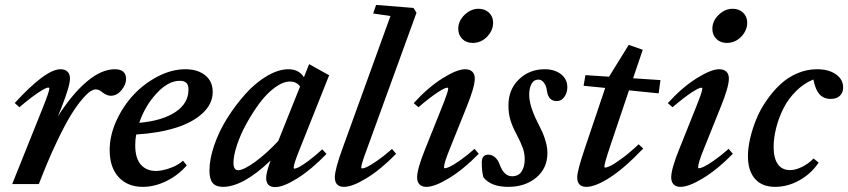

<svg xmlns="http://www.w3.org/2000/svg" viewBox="-20 -745 3432 777"><path d="M29.3 0 152.3 -306.6Q179.7 -375 179.7 -386.7Q179.7 -390.6 174.8 -390.6Q166 -390.6 135.7 -370.8Q105.5 -351.1 58.6 -311L39.6 -328.1Q165 -464.8 224.6 -464.8Q243.2 -464.8 253.2 -455.1Q263.2 -445.3 263.2 -427.2Q263.2 -397 229 -310.5L214.4 -274.4Q272 -364.7 331.3 -414.8Q390.6 -464.8 444.8 -464.8Q490.2 -464.8 490.2 -424.8Q490.2 -402.8 471.7 -380.1Q453.1 -357.4 427.7 -357.4Q411.6 -357.4 390.1 -374.5Q379.4 -383.3 366.7 -383.3Q358.9 -383.3 346.7 -376Q334.5 -368.7 312.7 -343.5Q291 -318.4 266.6 -278.8Q242.2 -239.3 207.8 -166.7Q173.3 -94.2 137.2 0Z M558.1 11.2Q496.1 11.2 460 -28.3Q423.8 -67.9 423.8 -137.7Q423.8 -196.3 450.9 -256.1Q478 -315.9 520.8 -361.6Q563.5 -407.2 619.4 -436Q675.3 -464.8 730 -464.8Q779.8 -464.8 810.3 -440.4Q840.8 -416 840.8 -373Q840.8 -324.7 800 -286.9Q759.3 -249 689.9 -227.5Q620.6 -206.1 531.2 -200.7Q527.3 -181.2 527.3 -157.2Q527.3 -104.5 549.8 -78.9Q572.3 -53.2 610.8 -53.2Q635.7 -53.2 667.7 -64.5Q699.7 -75.7 720.7 -94.7L735.8 -75.7Q701.2 -35.6 653.3 -12.2Q605.5 11.2 558.1 11.2ZM707.5 -418Q661.1 -418 614.3 -367.9Q567.4 -317.9 543.5 -248Q636.7 -256.3 689.7 -291.5Q742.7 -326.7 742.7 -381.8Q742.7 -402.3 733.6 -410.2Q724.6 -418 707.5 -418Z M881.8 11.2Q854 11.2 840.8 -4.4Q827.6 -20 827.6 -54.7Q827.6 -101.1 847.2 -158Q866.7 -214.8 900.4 -268.1Q934.1 -321.3 974.4 -366Q1014.6 -410.6 1060.8 -437.7Q1106.9 -464.8 1147 -464.8Q1189.5 -464.8 1210 -432.6L1231 -485.4L1312 -440.4L1193.4 -142.6Q1168.5 -81.5 1168.5 -66.9Q1168.5 -62.5 1170.9 -62.5Q1177.2 -62.5 1189.7 -68.6Q1202.1 -74.7 1227.3 -93.3Q1252.4 -111.8 1284.2 -140.6L1301.3 -122.1Q1239.3 -58.1 1182.9 -22.9Q1126.5 12.2 1093.3 12.2Q1057.1 12.2 1057.1 -25.4Q1057.1 -46.9 1075.2 -95.7Q963.9 11.2 881.8 11.2ZM924.8 -86.4Q924.8 -56.2 943.4 -56.2Q965.8 -56.2 1011.7 -89.4Q1057.6 -122.6 1106 -174.3L1194.3 -395Q1180.2 -415 1153.3 -415Q1125 -415 1091.8 -390.4Q1058.6 -365.7 1030 -327.1Q1001.5 -288.6 977.3 -244.6Q953.1 -200.7 939 -158Q924.8 -115.2 924.8 -86.4Z M1372.1 11.2Q1335 11.2 1335 -27.8Q1335 -59.1 1366.2 -144.5L1560.1 -680.2L1490.2 -690.4L1502 -725.1L1653.3 -712.9L1665.5 -693.4L1465.8 -144Q1441.9 -80.6 1441.9 -67.4Q1441.9 -63.5 1446.8 -63.5Q1452.6 -63.5 1465.8 -69.6Q1479 -75.7 1506.6 -94.7Q1534.2 -113.8 1566.4 -142.1L1583 -122.6Q1521 -59.1 1463.4 -23.9Q1405.8 11.2 1372.1 11.2Z M1892.6 -571.3Q1867.2 -571.3 1850.8 -587.4Q1834.5 -603.5 1834.5 -628.4Q1834.5 -660.2 1859.9 -684.8Q1885.3 -709.5 1916.5 -709.5Q1942.4 -709.5 1959 -693.6Q1975.6 -677.7 1975.6 -653.3Q1975.6 -621.6 1951.2 -596.4Q1926.8 -571.3 1892.6 -571.3ZM1705.6 11.2Q1687.5 11.2 1677.7 1.2Q1668 -8.8 1668 -27.8Q1668 -61.5 1701.7 -144.5L1766.6 -306.6Q1793.9 -374.5 1793.9 -386.2Q1793.9 -390.1 1789.1 -390.1Q1780.3 -390.1 1750 -370.4Q1719.7 -350.6 1673.3 -311L1654.3 -327.6Q1712.4 -391.6 1771 -428.2Q1829.6 -464.8 1861.8 -464.8Q1880.9 -464.8 1891.1 -455.1Q1901.4 -445.3 1901.4 -427.2Q1901.4 -393.1 1867.7 -310.5L1800.8 -144Q1776.9 -85.9 1776.9 -67.9Q1776.9 -64 1779.8 -64Q1786.1 -64 1799.8 -70.1Q1813.5 -76.2 1840.8 -95.2Q1868.2 -114.3 1900.4 -142.6L1917.5 -122.6Q1855 -59.1 1797.1 -23.9Q1739.3 11.2 1705.6 11.2Z M2036.6 11.2Q1966.8 11.2 1936.5 -27.3Q1929.7 -49.3 1929.7 -87.4Q1929.7 -119.1 1956.1 -119.1Q1971.2 -119.1 1983.4 -108.4Q1995.6 -97.7 2002.4 -78.6Q2019.5 -31.7 2052.2 -31.7Q2078.6 -31.7 2091.1 -51.3Q2103.5 -70.8 2103.5 -100.6Q2103.5 -124 2095.9 -145.5Q2088.4 -167 2070.8 -200.7Q2054.2 -231.4 2045.9 -258.1Q2037.6 -284.7 2037.6 -318.4Q2037.6 -383.3 2080.3 -424.1Q2123 -464.8 2184.1 -464.8Q2224.6 -464.8 2250.2 -444.8Q2275.9 -424.8 2275.9 -391.6Q2275.9 -369.6 2263.9 -352.8Q2252 -335.9 2233.4 -335.9Q2198.7 -335.9 2193.4 -377.9Q2190.9 -396.5 2181.6 -409.7Q2172.4 -422.9 2158.7 -422.9Q2140.6 -422.9 2131.1 -405.8Q2121.6 -388.7 2121.6 -361.8Q2121.6 -316.9 2154.8 -251.5Q2169.4 -222.2 2175.8 -208.3Q2182.1 -194.3 2188.7 -170.9Q2195.3 -147.5 2195.3 -125.5Q2195.3 -64.5 2150.4 -26.6Q2105.5 11.2 2036.6 11.2Z M2353 11.2Q2315.9 11.2 2315.9 -27.8Q2315.9 -53.7 2346.7 -144.5L2429.2 -389.2L2341.8 -397.9L2349.1 -440.9L2444.8 -434.6L2524.4 -563.5L2581.1 -543.5L2542 -428.2L2652.8 -420.9L2645.5 -367.2L2525.4 -379.4L2447.8 -148.9Q2425.8 -83 2425.8 -70.3Q2425.8 -66.9 2429.2 -66.9Q2436 -66.9 2450.9 -74Q2465.8 -81.1 2496.8 -103.8Q2527.8 -126.5 2564.5 -161.1L2583 -144Q2506.8 -64 2448 -26.4Q2389.2 11.2 2353 11.2Z M2920.9 -571.3Q2895.5 -571.3 2879.2 -587.4Q2862.8 -603.5 2862.8 -628.4Q2862.8 -660.2 2888.2 -684.8Q2913.6 -709.5 2944.8 -709.5Q2970.7 -709.5 2987.3 -693.6Q3003.9 -677.7 3003.9 -653.3Q3003.9 -621.6 2979.5 -596.4Q2955.1 -571.3 2920.9 -571.3ZM2733.9 11.2Q2715.8 11.2 2706.1 1.2Q2696.3 -8.8 2696.3 -27.8Q2696.3 -61.5 2730 -144.5L2794.9 -306.6Q2822.3 -374.5 2822.3 -386.2Q2822.3 -390.1 2817.4 -390.1Q2808.6 -390.1 2778.3 -370.4Q2748 -350.6 2701.7 -311L2682.6 -327.6Q2740.7 -391.6 2799.3 -428.2Q2857.9 -464.8 2890.1 -464.8Q2909.2 -464.8 2919.4 -455.1Q2929.7 -445.3 2929.7 -427.2Q2929.7 -393.1 2896 -310.5L2829.1 -144Q2805.2 -85.9 2805.2 -67.9Q2805.2 -64 2808.1 -64Q2814.5 -64 2828.1 -70.1Q2841.8 -76.2 2869.1 -95.2Q2896.5 -114.3 2928.7 -142.6L2945.8 -122.6Q2883.3 -59.1 2825.4 -23.9Q2767.6 11.2 2733.9 11.2Z M3116.7 11.2Q3063.5 11.2 3035.2 -21.5Q3006.8 -54.2 3006.8 -112.8Q3006.8 -146 3015.6 -184.3Q3024.4 -222.7 3040.5 -262.2Q3056.6 -301.8 3081.8 -338.1Q3106.9 -374.5 3137 -402.8Q3167 -431.2 3205.8 -448Q3244.6 -464.8 3286.6 -464.8Q3333.5 -464.8 3362.8 -444.3Q3392.1 -423.8 3392.1 -391.1Q3392.1 -370.6 3379.2 -357.7Q3366.2 -344.7 3341.8 -344.7Q3313.5 -344.7 3296.6 -363.3Q3279.8 -381.8 3271.5 -423.3Q3232.9 -407.7 3201.2 -376Q3169.4 -344.2 3150.4 -306.2Q3131.3 -268.1 3121.1 -227.5Q3110.8 -187 3110.8 -149.9Q3110.8 -105 3127.7 -80.8Q3144.5 -56.6 3177.7 -56.6Q3198.7 -56.6 3224.6 -69.1Q3250.5 -81.5 3272.5 -103.5L3293 -86.9Q3262.7 -42 3215.3 -15.4Q3168 11.2 3116.7 11.2Z"/></svg>

Font: Elstob 6pt SemiBold
Style: Italic
Weight: 600
Italic angle: -20°
Designer: Peter S. Baker
Version: Version 1.015